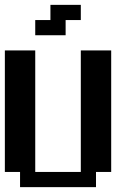

<svg xmlns="http://www.w3.org/2000/svg" viewBox="-20 -770 540 790"><path d="M125 -687.5H187.5V-750H312.5V-687.5H250V-625H125ZM0 -562.5H125V-62.5H312.5V-562.5H437.5V-62.5H375V0H62.5V-62.5H0Z"/></svg>

Font: NeoDunggeunmo Pro
Style: Regular
Weight: 400
Version: Version 1.020